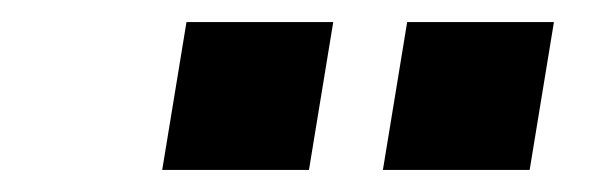

<svg xmlns="http://www.w3.org/2000/svg" viewBox="-20 -757 540 174"><path d="M460 -603H327L349 -737H482ZM260 -603H127L149 -737H282Z"/></svg>

Font: Iosevka SS04 Heavy Oblique
Style: Regular
Weight: 900
Italic angle: -9°
Monospace: yes
Designer: Belleve Invis
Foundry: Belleve Invis
Version: Version 19.0.0; ttfautohint (v1.8.4)